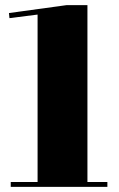

<svg xmlns="http://www.w3.org/2000/svg" viewBox="-20 -731 465 751"><path d="M127 -674 17 -660 15 -680 241 -711H322V-19H400V0H22V-19H127Z"/></svg>

Font: Abril Fatface
Style: Regular
Weight: 400
Designer: Veronika Burian, Jos Scaglione
Foundry: TypeTogether
Version: Version 1.001